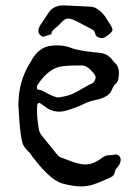

<svg xmlns="http://www.w3.org/2000/svg" viewBox="-20 -667 497 692"><path d="M118.2 -365.2Q114.3 -359.9 113.3 -356Q112.8 -354 112.8 -352.5Q112.8 -348.1 115.2 -344.2H116.2Q121.6 -344.2 131.3 -340.3L141.1 -335.4L151.9 -329.6Q179.2 -315.9 189 -315.9H189.9Q228.5 -320.3 253.4 -334.5L278.8 -348.6L303.7 -362.8L312.5 -366.7Q317.4 -369.1 319.3 -372.6Q324.7 -382.3 324.7 -389.2Q324.7 -391.1 324.2 -392.6Q323.2 -395.5 321.3 -397.9L317.9 -402.3Q294.9 -431.2 275.9 -431.2H275.4L239.7 -430.7Q219.2 -430.2 204.6 -428.2Q157.2 -422.4 118.2 -365.2ZM415 -90.8Q415 -88.9 414.6 -86.9Q412.6 -74.7 403.3 -64L398.4 -58.1Q395.5 -54.7 395 -52.2Q393.6 -38.6 384.8 -31.2Q381.3 -28.8 376 -26.4L366.7 -22.5L348.1 -14.2L329.6 -6.8Q300.3 4.9 273.4 4.9H267.6Q238.8 3.4 207.5 -4.9Q173.8 -13.7 131.3 -60.5L120.6 -72.8L110.4 -85.4Q96.2 -102.1 86.9 -116.7Q64.5 -136.7 60.1 -153.8Q53.7 -181.6 49.8 -230.5Q49.3 -238.3 48.8 -247.6Q48.3 -253.9 47.9 -262.2Q47.4 -276.4 46.9 -277.3L46.4 -285.6V-293.9Q47.4 -377.9 90.8 -444.3Q117.2 -496.1 163.1 -502Q175.3 -503.4 186.5 -503.4Q213.4 -503.4 235.8 -494.6Q252 -488.3 273.4 -484.9L292 -481.9L311 -479.5L326.7 -478L342.3 -476.1Q369.1 -472.7 384.3 -451.7Q388.2 -445.8 391.6 -442.9Q408.7 -429.2 408.7 -403.3Q408.7 -395 406.7 -384.8Q405.8 -378.9 403.8 -374Q400.9 -367.7 397.9 -365.7Q391.6 -361.3 385.7 -349.1L381.3 -339.4Q378.9 -334 376 -331.1Q362.3 -315.9 333.5 -308.6L321.8 -306.2L310.1 -303.2Q296.9 -299.8 287.6 -294.9Q256.8 -279.3 217.8 -268.1Q205.6 -264.6 193.4 -264.6Q164.6 -264.6 141.1 -283.7L131.3 -290.5L121.6 -296.9Q117.2 -295.4 115.2 -291.5L114.3 -287.6L113.8 -283.7Q113.3 -276.4 113.3 -268.1Q113.3 -256.8 114.3 -244.1L119.1 -205.1Q121.6 -188 133.8 -174.3L183.6 -112.8L189.5 -106Q192.9 -102.1 195.8 -101.1L216.3 -93.3L237.3 -85.4Q261.2 -76.7 279.8 -74.7Q283.2 -74.2 287.1 -74.2Q311 -74.2 333 -88.4L339.8 -92.3L346.7 -97.2Q358.9 -107.9 376 -107.9H378.9L385.7 -108.4L392.6 -109.9Q394.5 -110.4 396.5 -110.4Q402.3 -110.4 405.8 -107.9Q415 -102.1 415 -90.8ZM211.4 -647.5Q296.4 -644 305.2 -643.1Q321.3 -642.1 333 -632.8Q352.5 -619.6 364.3 -599.1L372.1 -586.4Q385.3 -568.4 385.3 -559.6Q385.3 -549.8 363.8 -536.6L357.4 -532.2Q352.5 -529.8 346.7 -529.8Q341.8 -529.8 336.4 -531.7Q325.2 -535.6 323.2 -544.9Q321.8 -557.1 309.6 -562.5L263.7 -586.4Q238.3 -600.1 226.1 -600.1Q212.9 -600.1 199.7 -584.5Q189.5 -572.8 177.5 -564Q165.5 -555.2 165 -543.5L134.3 -534.2Q118.2 -542.5 118.2 -555.7Q118.2 -565.9 126 -577.6L151.9 -616.2Q169.4 -647.5 208 -647.5Z"/></svg>

Font: Kurland
Style: Regular
Weight: 400
Designer: GGBot
Version: 0.22